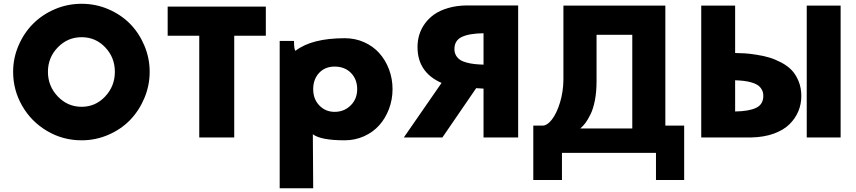

<svg xmlns="http://www.w3.org/2000/svg" viewBox="-20 -731 4550 1021"><path d="M49.8 -349.1Q49.8 -421.9 78.4 -488.5Q106.9 -555.2 155.3 -604Q203.6 -652.8 271.2 -681.9Q338.9 -710.9 414.1 -710.9Q489.3 -710.9 556.6 -681.9Q624 -652.8 671.9 -604Q719.7 -555.2 747.8 -488.5Q775.9 -421.9 775.9 -349.1Q775.9 -276.4 747.8 -209.5Q719.7 -142.6 671.9 -93Q624 -43.5 556.4 -14.2Q488.8 15.1 414.1 15.1Q314 15.1 230 -34.7Q146 -84.5 97.9 -168.2Q49.8 -252 49.8 -349.1ZM414.1 -163.1Q487.8 -163.1 539.3 -218Q590.8 -272.9 590.8 -349.1Q590.8 -425.3 539.6 -479.2Q488.3 -533.2 414.1 -533.2Q339.8 -533.2 287.4 -479.2Q234.9 -425.3 234.9 -349.1Q234.9 -272.9 287.4 -218Q339.8 -163.1 414.1 -163.1Z M871.6 -541V-695.8H1393.6V-541H1225.6V0H1039.6V-541Z M1467.3 270V-513.2H1543.5Q1543.5 -466.8 1551.3 -460.9Q1638.2 -527.8 1813.5 -527.8Q1868.7 -527.8 1916.3 -506.6Q1963.9 -485.4 1996.8 -448.7Q2029.8 -412.1 2048.6 -362.3Q2067.4 -312.5 2067.4 -256.8Q2067.4 -201.2 2048.3 -151.1Q2029.3 -101.1 1996.3 -64.5Q1963.4 -27.8 1915.5 -6.3Q1867.7 15.1 1812.5 15.1Q1686 15.1 1643.6 -17.1L1645.5 270ZM1759.3 -136.2Q1810.1 -136.2 1844.7 -170.4Q1879.4 -204.6 1879.4 -256.8Q1879.4 -309.6 1846.2 -343.3Q1813 -377 1759.3 -377Q1708.5 -377 1677 -343.3Q1645.5 -309.6 1645.5 -256.8Q1645.5 -204.1 1678.2 -170.2Q1710.9 -136.2 1759.3 -136.2Z M2127.4 0 2328.1 -290Q2200.2 -346.2 2200.2 -481Q2200.2 -514.6 2209.5 -545.7Q2218.8 -576.7 2239 -605Q2259.3 -633.3 2289.1 -654.3Q2318.8 -675.3 2362.8 -688.2Q2406.7 -701.2 2460.4 -702.1H2735.4V0H2551.3V-259.8Q2545.4 -259.8 2512.2 -262.2L2332.5 0ZM2396.5 -470.2Q2396.5 -450.7 2405 -436Q2413.6 -421.4 2427 -412.6Q2440.4 -403.8 2461.7 -398.2Q2482.9 -392.6 2503.4 -390.4Q2523.9 -388.2 2551.3 -387.2V-554.2Q2474.6 -553.2 2435.5 -534.4Q2396.5 -515.6 2396.5 -470.2Z M2815.9 -63H2865.2Q2890.1 -63 2915.5 -96.2Q2940.9 -129.4 2958.3 -187Q2975.6 -244.6 2976.1 -308.1V-701.2H3518.1V-63H3618.2V226.1H3468.3V82H2968.3V226.1H2815.9ZM3065.9 -47.9H3342.3V-545.9H3152.3V-297.9Q3152.3 -243.2 3143.6 -198Q3134.8 -152.8 3120.4 -123.5Q3106 -94.2 3093 -76.9Q3080.1 -59.6 3065.9 -47.9Z M3709 0V-701.2H3889.2V-449.2Q3917 -448.7 3941.2 -447.3Q3965.3 -445.8 4003.2 -439.9Q4041 -434.1 4071 -425Q4101.1 -416 4134.3 -398.7Q4167.5 -381.3 4189.7 -358.2Q4211.9 -335 4226.6 -299.3Q4241.2 -263.7 4241.2 -220.2Q4241.2 -177.7 4225.6 -139.9Q4210 -102.1 4178.7 -70.8Q4147.5 -39.6 4095.2 -20.5Q4043 -1.5 3975.1 0ZM3889.2 -138.2Q3962.4 -139.2 4000.7 -157.5Q4039.1 -175.8 4039.1 -221.2Q4039.1 -240.7 4030.5 -255.4Q4022 -270 4008.5 -278.8Q3995.1 -287.6 3974.4 -293.2Q3953.6 -298.8 3934.1 -301Q3914.6 -303.2 3889.2 -304.2ZM4270 0V-701.2H4450.2V0Z"/></svg>

Font: Hussar Preview
Style: Bold
Weight: 700
Foundry: Cannot Into Space Fonts, PlusOne Fonts
Version: Version 2.29RC2 "Millennial"